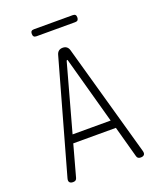

<svg xmlns="http://www.w3.org/2000/svg" viewBox="-163 -998 925 1109"><g transform="rotate(-20 300.0 -443.5)"><path d="M183 -250H417L304 -660Q303 -665 300.5 -665Q298 -665 296 -660ZM484 -7 431 -200H169L116 -7Q114 1 108.5 5.5Q103 10 92 10Q77 10 70.5 2Q64 -6 69 -23L262 -711Q266 -725 275.5 -732.5Q285 -740 300 -740Q315 -740 324.5 -732.5Q334 -725 338 -711L531 -23Q536 -6 529.5 2Q523 10 508 10Q497 10 491.5 5.5Q486 1 484 -7ZM181 -854Q170 -854 165 -859.5Q160 -865 160 -876Q160 -887 165 -892Q170 -897 181 -897H419Q430 -897 435 -892Q440 -887 440 -876Q440 -865 435 -859.5Q430 -854 419 -854Z"/></g></svg>

Font: Maple Mono Thin
Style: Regular
Weight: 250
Monospace: yes
Designer: subframe7536
Version: Version 7.000